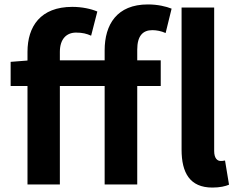

<svg xmlns="http://www.w3.org/2000/svg" viewBox="-20 -832 1076 866"><path d="M938 14C972 14 997 8 1013 1L995 -108C985 -106 981 -106 975 -106C961 -106 946 -117 946 -151V-798H799V-157C799 -53 836 14 938 14ZM28 -444H104V0H250V-444H452V0H599V-444H705V-560H599V-608C599 -670 624 -696 667 -696C686 -696 707 -692 727 -683L754 -793C729 -803 691 -812 647 -812C507 -812 452 -721 452 -605V-560H250V-598C250 -656 280 -685 323 -685C352 -685 371 -680 391 -671L419 -780C391 -792 350 -801 306 -801C163 -801 104 -713 104 -598V-559L28 -553Z"/></svg>

Font: Noto Sans TC
Style: Bold
Weight: 700
Designer: Ryoko NISHIZUKA 西塚涼子 (kana, bopomofo & ideographs); Paul D. Hunt (Latin, Greek & Cyrillic); Sandoll Communications 산돌커뮤니
Foundry: Adobe
Version: Version 2.004;hotconv 1.0.118;makeotfexe 2.5.65603